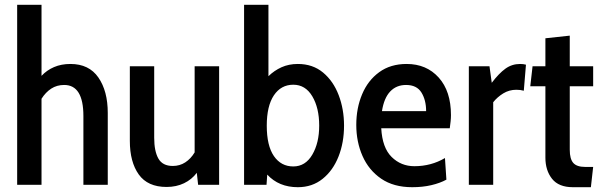

<svg xmlns="http://www.w3.org/2000/svg" viewBox="-20 -770 2512 800"><path d="M51.5 0V-750H153V-454Q175 -477.5 205.2 -490.5Q235.5 -503.5 273.5 -503.5Q351 -503.5 390 -447Q429 -390.5 429 -299.5V0H327.5V-286.5Q327.5 -416 247.5 -416Q217 -416 193.5 -400.8Q170 -385.5 153 -358.5V0Z M674 9Q595.5 9 558.2 -43Q521 -95 521 -183V-494H622.5V-196Q622.5 -140 640 -109.2Q657.5 -78.5 700 -78.5Q729 -78.5 752 -93.5Q775 -108.5 791 -135V-494H893V0H805.5L800 -50Q779 -22 746.8 -6.5Q714.5 9 674 9Z M1221 10Q1142 10 1093.5 -42.5L1090.5 0H997V-750H1098.5V-452.5Q1122.5 -476 1153 -489.8Q1183.5 -503.5 1221 -503.5Q1283 -503.5 1326 -467.8Q1369 -432 1391.2 -373.5Q1413.5 -315 1413.5 -246.5Q1413.5 -176 1390.5 -117.8Q1367.5 -59.5 1324.2 -24.8Q1281 10 1221 10ZM1202 -76.5Q1252.5 -76.5 1281.2 -125.5Q1310 -174.5 1310 -246.5Q1310 -320.5 1281.2 -368.8Q1252.5 -417 1202 -417Q1151 -417 1121.2 -372.8Q1091.5 -328.5 1091.5 -246.5Q1091.5 -163 1121.2 -119.8Q1151 -76.5 1202 -76.5Z M1697.5 10Q1620 10 1568.2 -25.5Q1516.5 -61 1490.5 -120Q1464.5 -179 1464.5 -249.5Q1464.5 -319.5 1488.8 -377.2Q1513 -435 1560 -469.2Q1607 -503.5 1674.5 -503.5Q1757 -503.5 1808 -446.8Q1859 -390 1859 -290.5Q1859 -277.5 1857.5 -263.8Q1856 -250 1854 -235.5H1568.5Q1573 -154 1612 -115.8Q1651 -77.5 1706.5 -77.5Q1776.5 -77.5 1834 -111.5L1840 -21.5Q1813.5 -7 1777.2 1.5Q1741 10 1697.5 10ZM1571.5 -307H1755.5Q1755.5 -353 1736 -384.5Q1716.5 -416 1672 -416Q1631.5 -416 1605.8 -388.8Q1580 -361.5 1571.5 -307Z M1933.5 0V-494H2019.5L2029 -425Q2058.5 -464 2085.8 -483.8Q2113 -503.5 2147 -503.5Q2160.5 -503.5 2171.5 -500.5L2162.5 -392Q2148 -396 2131.5 -396Q2101.5 -396 2076.8 -380.8Q2052 -365.5 2035 -344V0Z M2367 10Q2308 10 2280.2 -25Q2252.5 -60 2252.5 -113V-410.5H2189.5L2199 -494H2252.5V-610.5L2354 -621.5V-494H2451.5V-410.5H2354V-146Q2354 -107.5 2368.8 -91Q2383.5 -74.5 2418 -74.5H2451.5L2442 10Z"/></svg>

Font: Cabin Condensed Medium
Style: Regular
Weight: 500
Width: 3
Designer: Pablo Impallari
Foundry: Pablo Impallari. http://www.impallari.com Igino Marini. http://www.ikern.com
Version: Version 3.001; ttfautohint (v1.8.3)